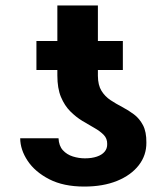

<svg xmlns="http://www.w3.org/2000/svg" viewBox="-20 -680 616 710"><path d="M376.4 -147.4Q376.8 -167.6 363.5 -181.3Q350.1 -195 329 -206.9Q307.9 -218.8 284.4 -233Q261 -247.2 239.9 -268.3Q218.8 -289.4 205.4 -321.4Q192.1 -353.3 192.1 -400.9V-659.8H342V-399.5Q342.3 -365.1 355.3 -344.1Q368.3 -323.2 388.7 -309.7Q409.1 -296.2 432 -284.3Q454.9 -272.4 475.3 -257.1Q495.7 -241.8 508.7 -217.2Q521.7 -192.5 521.3 -152.7Q521.7 -105.8 493.3 -69.1Q464.8 -32.3 413.2 -11.2Q361.5 9.9 291.5 9.9Q214.8 9.9 162.1 -17.2Q109.4 -44.4 82.2 -85.4Q55 -126.4 54.7 -168.7H196.4Q197.8 -140.6 212.5 -124.5Q227.3 -108.3 249.3 -101.4Q271.3 -94.5 294 -94.5Q319.6 -94.5 338.2 -100.9Q356.9 -107.2 366.8 -119Q376.8 -130.7 376.4 -147.4ZM434.3 -528.4V-421.2H114.7V-528.4Z"/></svg>

Font: InterMG
Style: Bold
Weight: 700
Designer: Rasmus Andersson
Foundry: rsms
Version: Version 3.019;December 26, 2023;FontCreator 15.0.0.2955 64-b